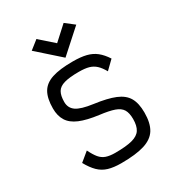

<svg xmlns="http://www.w3.org/2000/svg" viewBox="-203 -969 1006 1103"><g transform="rotate(-30 300.0 -418.0)"><path d="M275 14Q225 14 190.2 3.5Q155.5 -7 129.8 -32.2Q104 -57.5 80.5 -100L139.5 -148.5Q157 -112.5 174 -92Q191 -71.5 215 -63.2Q239 -55 275 -55Q347.5 -55 387.8 -65.8Q428 -76.5 444.2 -102Q460.5 -127.5 460.5 -172Q460.5 -212.5 446.8 -235.2Q433 -258 399 -270Q365 -282 303.5 -289.5Q226.5 -299.5 179.8 -319.2Q133 -339 112.2 -372.5Q91.5 -406 91.5 -454.5Q91.5 -521 113.8 -559.8Q136 -598.5 187 -615.2Q238 -632 325 -632Q378 -632 413.8 -623Q449.5 -614 476.2 -592.8Q503 -571.5 526.5 -535L472 -482Q454 -514 435.2 -531.2Q416.5 -548.5 391 -555.8Q365.5 -563 325 -563Q263.5 -563 228.8 -553.2Q194 -543.5 180.2 -519.8Q166.5 -496 166.5 -454.5Q166.5 -414.5 197.5 -392.8Q228.5 -371 306.5 -360.5Q392.5 -349 442.5 -328.5Q492.5 -308 514 -271Q535.5 -234 535.5 -172Q535.5 -102.5 510.8 -62Q486 -21.5 429.2 -3.8Q372.5 14 275 14ZM300 -671.5 152 -803 209 -848 300 -767.5 390.5 -850 448.5 -805Z"/></g></svg>

Font: Victor Mono Thin
Style: Regular
Weight: 100
Monospace: yes
Designer: Rune Bjørnerås
Version: Version 1.561;gftools[0.9.30]